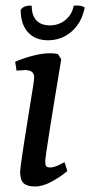

<svg xmlns="http://www.w3.org/2000/svg" viewBox="-20 -669 327 696"><path d="M53 -45Q53 -59 66.5 -146.5Q80 -234 84 -257Q104 -377 104 -388Q104 -415 71 -415Q64 -415 40 -413L35 -445Q56 -455 93.5 -465.5Q131 -476 163 -476Q178 -476 190 -473L202 -454Q144 -106 144 -84Q144 -71 147.5 -66.5Q151 -62 163 -62Q174 -62 189.5 -69Q205 -76 214 -81L224 -49Q201 -29 168 -11Q135 7 107 7Q78 7 65.5 -5Q53 -17 53 -45ZM55 -633Q60 -642 72 -646Q84 -650 95 -648Q95 -613 112 -595Q129 -577 161 -577Q193 -577 217 -596.5Q241 -616 247 -648Q250 -649 257 -649Q277 -649 287 -642Q277 -588 240.5 -555.5Q204 -523 154 -523Q108 -523 81.5 -552Q55 -581 55 -633Z"/></svg>

Font: Caladea
Style: Italic
Weight: 400
Italic angle: -9°
Designer: Carolina Giovagnoli and Andres Torresi
Foundry: Carolina Giovagnoli & Andres Torresi
Version: Version 1.001